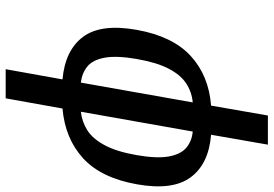

<svg xmlns="http://www.w3.org/2000/svg" viewBox="-160 -580 940 659"><g transform="rotate(90 309.5 -250.0)"><path d="M217 200 252 5Q152 -4 106 -65.5Q60 -127 82 -250Q104 -373 171.5 -435Q239 -497 342 -505L376 -700H476L442 -505Q542 -497 588 -435Q634 -373 612 -250Q590 -127 522.5 -65.5Q455 -4 352 5L317 200ZM263 -58 331 -442Q296 -439 266.5 -420Q237 -401 215.5 -360Q194 -319 182 -250Q170 -181 177.5 -140Q185 -99 207.5 -80.5Q230 -62 263 -58ZM363 -58Q398 -62 427 -80.5Q456 -99 478 -140Q500 -181 512 -250Q524 -319 516.5 -360Q509 -401 486.5 -420Q464 -439 431 -442Z"/></g></svg>

Font: Cuprum Medium
Style: Italic
Weight: 500
Italic angle: -10°
Version: Version 3.000